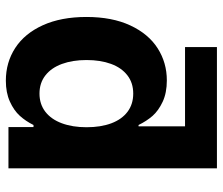

<svg xmlns="http://www.w3.org/2000/svg" viewBox="-74 -694 777 670"><g transform="rotate(90 315.0 -359.5)"><path d="M39.7 -272Q39.7 -362 69.3 -425.3Q98.8 -488.6 149.1 -520.7Q199.3 -552.7 261.1 -552.7Q304.5 -552.7 335.7 -538.1Q366.9 -523.4 385 -502.8Q403 -482.1 416.7 -454H421.4V-727.5H567.9V0H423.8V-87.4H416.7Q403.4 -60.4 384.7 -39.7Q365.9 -18.9 334.8 -4.9Q303.8 9.1 262 9.1Q198.3 9.1 147.8 -23.7Q97.3 -56.6 68.5 -120.1Q39.7 -183.7 39.7 -272ZM424.5 -272.5Q424.5 -322.2 410.8 -358.9Q397 -395.6 370.6 -415.5Q344.2 -435.4 307.1 -435.4Q269.4 -435.4 243.1 -414.8Q216.7 -394.2 203.4 -357.7Q190 -321.1 190 -272.5Q190 -223.9 203.6 -186.7Q217.2 -149.6 243.5 -129Q269.9 -108.3 307.1 -108.3Q343.8 -108.3 370.3 -128.6Q396.8 -149 410.6 -186.1Q424.5 -223.3 424.5 -272.5ZM144.7 -616.2V-727.5H567.9L494.2 -616.2Z"/></g></svg>

Font: Raveo Variable
Style: Regular
Weight: 400
Designer: Jakub Foglar, Rasmus Andersson (Inter)
Foundry: Jakubfoglar.com
Version: Version 1.000;Glyphs 3.2.3 (3260)